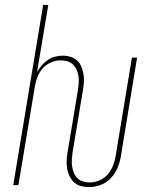

<svg xmlns="http://www.w3.org/2000/svg" viewBox="-20 -755 640 783"><path d="M343 8Q326 8 309.5 3.5Q293 -1 281.5 -12Q270 -23 263 -38Q256 -53 253.5 -69Q251 -85 252 -102.5Q253 -120 256 -137L298 -389Q300 -403 301 -417Q302 -431 300 -444.5Q298 -458 292.5 -470.5Q287 -483 277.5 -492Q268 -501 255 -505Q242 -509 227 -509Q208 -509 188 -500.5Q168 -492 154 -476Q140 -460 132.5 -440.5Q125 -421 122 -401L55 0H34L156 -735H177L131 -461Q139 -475 150 -488Q161 -501 175 -510.5Q189 -520 205 -524Q221 -528 237 -528Q253 -528 268.5 -523Q284 -518 295 -507.5Q306 -497 312 -482.5Q318 -468 320.5 -452Q323 -436 322 -419.5Q321 -403 318 -386L276 -134Q274 -120 273 -105.5Q272 -91 274 -77.5Q276 -64 281 -51Q286 -38 295.5 -28.5Q305 -19 318 -15Q331 -11 346 -11Q366 -11 386 -19.5Q406 -28 420 -44.5Q434 -61 441.5 -81Q449 -101 452 -121L518 -520H539L473 -118Q469 -94 459.5 -71Q450 -48 432.5 -29Q415 -10 391 -1Q367 8 343 8Z"/></svg>

Font: Iosevka SS04 Thin Extended
Style: Italic
Weight: 100
Width: 7
Italic angle: -9°
Monospace: yes
Designer: Belleve Invis
Foundry: Belleve Invis
Version: Version 19.0.0; ttfautohint (v1.8.4)